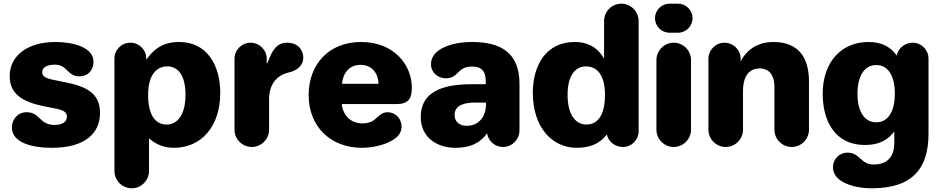

<svg xmlns="http://www.w3.org/2000/svg" viewBox="-20 -783 5064 1033"><path d="M258.8 12.2C439 12.2 518.1 -66.9 518.1 -174.8C518.1 -265.1 466.8 -312 347.2 -336.9L269 -353C225.1 -361.8 207 -372.1 207 -395C207 -420.9 233.9 -435.1 275.9 -435.1C310.1 -435.1 327.1 -418.9 342.8 -402.8C357.9 -388.2 375 -372.1 408.2 -372.1C449.2 -372.1 482.9 -400.9 482.9 -451.2C482.9 -528.8 373 -557.1 278.8 -557.1C130.9 -557.1 32.2 -485.8 32.2 -373C32.2 -284.2 90.8 -236.8 213.9 -211.9L282.2 -198.2C331.1 -188 339.8 -174.8 339.8 -154.8C339.8 -126 314 -110.8 272.9 -110.8C231 -110.8 211.9 -128.9 193.8 -146C175.8 -163.1 159.2 -179.2 123 -179.2C74.2 -179.2 43.9 -139.2 43.9 -97.2C43.9 -14.2 154.8 12.2 258.8 12.2Z M689 230C739.7 230 781.7 188 781.7 137.2V-39.1C801.8 -21 843.8 12.2 916 12.2C1060.1 12.2 1165 -99.1 1165 -283.2C1165 -432.1 1093.8 -557.1 944.8 -557.1C851.1 -557.1 804.7 -514.2 767.1 -461.9V-467.8C767.1 -515.1 729 -553.2 680.7 -553.2C633.8 -553.2 595.7 -515.1 595.7 -467.8V137.2C595.7 188 637.7 230 689 230ZM877 -112.8C822.8 -112.8 776.9 -153.8 776.9 -272.9C776.9 -379.9 821.8 -425.8 880.9 -425.8C931.6 -425.8 978 -386.2 978 -272.9C978 -160.2 930.7 -112.8 877 -112.8Z M1335 7.8C1385.7 7.8 1427.7 -34.2 1427.7 -85V-249C1427.7 -325.2 1464.8 -377 1533.7 -393.1C1582 -403.8 1611.8 -434.1 1611.8 -472.2C1611.8 -503.9 1591.8 -553.2 1524.9 -553.2C1471.7 -553.2 1444.8 -517.1 1418.9 -442.9H1415V-466.8C1415 -514.2 1376 -553.2 1327.6 -553.2C1280.8 -553.2 1241.7 -514.2 1241.7 -466.8V-85C1241.7 -34.2 1283.7 7.8 1335 7.8Z M1926.8 12.2C2005.9 12.2 2076.7 -13.2 2110.8 -42C2129.9 -58.1 2140.6 -78.1 2140.6 -102.1C2140.6 -145 2106.9 -179.2 2065.9 -179.2C2041 -179.2 2023.9 -166 2010.7 -152.8C1993.7 -136.2 1972.7 -119.1 1930.7 -119.1C1867.7 -119.1 1825.7 -161.1 1818.8 -223.1H2113.8C2177.7 -223.1 2195.8 -253.9 2195.8 -311C2195.8 -434.1 2099.6 -557.1 1922.9 -557.1C1749 -557.1 1640.6 -437 1640.6 -271C1640.6 -99.1 1761.7 12.2 1926.8 12.2ZM1819.8 -332C1826.7 -396 1863.8 -434.1 1919.9 -434.1C1975.6 -434.1 2013.7 -396 2016.6 -332Z M2429.7 12.2C2502 12.2 2557.6 -6.8 2600.6 -65.9C2606.9 -23.9 2642.6 7.8 2686.5 7.8C2735.8 7.8 2774.9 -33.2 2774.9 -81.1V-332C2774.9 -497.1 2676.8 -557.1 2519.5 -557.1C2413.6 -557.1 2298.8 -521 2298.8 -438C2298.8 -393.1 2335 -361.8 2378.9 -361.8C2411.6 -361.8 2427.7 -376 2443.8 -392.1C2460 -408.2 2478.5 -424.8 2517.6 -424.8C2587.9 -424.8 2593.8 -383.8 2593.8 -330.1H2525.9C2401.9 -330.1 2243.7 -311 2243.7 -152.8C2243.7 -45.9 2328.6 12.2 2429.7 12.2ZM2490.7 -106C2454.6 -106 2425.8 -126 2425.8 -164.1C2425.8 -223.1 2489.7 -231 2535.6 -231H2594.7V-222.2C2594.7 -158.2 2558.6 -106 2490.7 -106Z M3082 12.2C3180.7 12.2 3221.7 -30.8 3245.1 -59.1C3252.9 -21 3289.1 7.8 3331.1 7.8C3377.9 7.8 3416 -29.8 3416 -77.1V-669.9C3416 -721.2 3374 -763.2 3322.8 -763.2C3272 -763.2 3230 -721.2 3230 -669.9V-466.8C3207 -508.8 3162.1 -557.1 3071.8 -557.1C2918 -557.1 2846.7 -432.1 2846.7 -283.2C2846.7 -99.1 2949.7 12.2 3082 12.2ZM3134.8 -112.8C3081.1 -112.8 3033.7 -160.2 3033.7 -272.9C3033.7 -386.2 3082 -425.8 3132.8 -425.8C3191.9 -425.8 3234.9 -379.9 3234.9 -272.9C3234.9 -153.8 3189 -112.8 3134.8 -112.8Z M3627.9 -606.9C3670.9 -606.9 3706.1 -642.1 3706.1 -685.1C3706.1 -728 3670.9 -763.2 3627.9 -763.2H3582C3539.1 -763.2 3503.9 -728 3503.9 -685.1C3503.9 -642.1 3539.1 -606.9 3582 -606.9ZM3605 7.8C3655.8 7.8 3697.8 -34.2 3697.8 -85V-460C3697.8 -511.2 3655.8 -553.2 3605 -553.2C3553.7 -553.2 3511.7 -511.2 3511.7 -460V-85C3511.7 -34.2 3553.7 7.8 3605 7.8Z M3884.8 7.8C3935.5 7.8 3977.5 -34.2 3977.5 -85V-292C3977.5 -396 4029.8 -415 4067.9 -415C4099.6 -415 4146.5 -398.9 4146.5 -314.9V-85C4146.5 -34.2 4188.5 7.8 4239.7 7.8C4290.5 7.8 4332.5 -34.2 4332.5 -85V-344.2C4332.5 -469.2 4279.8 -557.1 4140.6 -557.1C4047.9 -557.1 3991.7 -505.9 3964.8 -453.1V-466.8C3964.8 -514.2 3925.8 -553.2 3877.4 -553.2C3830.6 -553.2 3791.5 -514.2 3791.5 -466.8V-85C3791.5 -34.2 3833.5 7.8 3884.8 7.8Z M4670.4 230C4889.6 230 4975.6 123 4975.6 -64V-467.8C4975.6 -515.1 4937.5 -553.2 4889.6 -553.2C4848.6 -553.2 4811.5 -522.9 4804.7 -483.9C4776.4 -524.9 4730.5 -557.1 4653.3 -557.1C4506.3 -557.1 4406.2 -449.2 4406.2 -277.8C4406.2 -134.8 4470.7 -2.9 4633.3 -2.9C4718.3 -2.9 4760.3 -36.1 4791.5 -75.2V-15.1C4791.5 62 4752.4 102.1 4680.7 102.1C4644.5 102.1 4626.5 85.9 4608.4 69.8C4591.3 54.2 4573.2 38.1 4538.6 38.1C4496.6 38.1 4461.4 73.2 4461.4 116.2C4461.4 142.1 4473.6 167 4499.5 186C4535.6 211.9 4594.2 230 4670.4 230ZM4694.3 -125C4627.4 -125 4593.3 -188 4593.3 -278.8C4593.3 -369.1 4627.4 -433.1 4694.3 -433.1C4761.2 -433.1 4794.4 -370.1 4794.4 -278.8C4794.4 -188 4761.2 -125 4694.3 -125Z"/></svg>

Font: Jellee Bold
Style: Regular
Weight: 700
Designer: Alfredo Marco Pradil
Foundry: Hanken Design Co.
Version: Version 1.223;hotconv 1.0.109;makeotfexe 2.5.65596